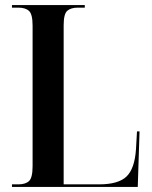

<svg xmlns="http://www.w3.org/2000/svg" viewBox="-20 -734 597 754"><path d="M27 0V-10H52Q80 -10 94 -23Q108 -36 108 -82V-633Q108 -678 94 -691Q80 -704 52 -704H27V-714H313V-704H286Q258 -704 244 -691.5Q230 -679 230 -635V-10H369Q445 -10 477 -41Q509 -72 514 -148L518 -218H528L521 0Z"/></svg>

Font: Noto Serif Display Condensed SemiBold
Style: Regular
Weight: 600
Width: 3
Designer: Monotype Design Team
Foundry: Monotype Imaging Inc.
Version: Version 2.009